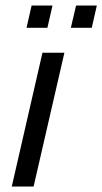

<svg xmlns="http://www.w3.org/2000/svg" viewBox="-20 -680 373 700"><path d="M76.7 -578.6 95.2 -659.7H171.4L152.8 -578.6ZM238.3 -578.6 257.3 -659.7H333L314.5 -578.6ZM22.9 0 134.8 -487.8H214.8L102.5 0Z"/></svg>

Font: Acari Sans
Style: Italic
Weight: 400
Italic angle: -13°
Designer: Alfredo Marco Pradil and Stefan Peev
Foundry: Hanken Design Co.
Version: Version 1.045;January 11, 2019;FontCreator 11.5.0.2425 64-bi